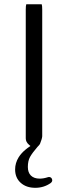

<svg xmlns="http://www.w3.org/2000/svg" viewBox="-20 -687 318 899"><path d="M103 -667Q100.6 -660.6 100.6 -641.6V-39.1Q100.6 -22 115.7 -9.3L122.6 -3.4Q107.4 6.8 100.6 12.7Q80.1 29.3 67.4 49.3Q50.8 76.2 50.8 106.4Q50.8 145.5 76.9 168.9Q103 192.4 145.5 192.4Q185.1 192.4 216.8 170.4Q221.7 166.5 223.1 163.3Q224.6 160.2 224.6 157.2Q224.6 150.4 220.2 146Q215.8 141.6 209.5 141.6L204.6 142.6Q183.6 149.4 166 149.4Q139.2 149.4 124.5 134.8Q110.4 120.6 110.4 94.7Q110.4 66.4 120.6 47.9Q130.9 29.3 155.3 1Q163.6 -7.3 167 -12.7Q176.8 -36.6 177.7 -48.8V-641.6Q177.7 -660.6 175.3 -667Z"/></svg>

Font: YuPearl-Light
Style: Light
Weight: 300
Designer: Max Yao
Foundry: Max-Everyday
Version: Version 1.011; ttfautohint (v1.8.3)